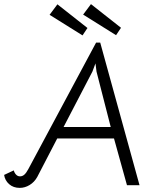

<svg xmlns="http://www.w3.org/2000/svg" viewBox="-37 -900 805 933"><path d="M-17 -50 30 -72Q33 -60 41 -51.5Q49 -43 60 -43Q72 -43 81.5 -51.5Q91 -60 101 -79L430 -693H450L641 0H580L517 -227H241L144 -40Q130 -15 107 -1Q84 13 59 13Q28 13 7.5 -5Q-13 -23 -17 -50ZM501 -283 432 -552 427 -592 412 -552 272 -283ZM204 -828 242 -879 388 -764 364 -728ZM367 -829 405 -880 551 -765 527 -729Z"/></svg>

Font: Bellota
Style: Italic
Weight: 400
Italic angle: -7.5°
Designer: Kemie Guaida
Foundry: Kemie Guaida
Version: Version 4.001